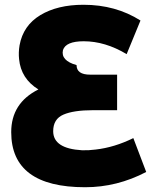

<svg xmlns="http://www.w3.org/2000/svg" viewBox="-20 -749 636 805"><path d="M331 -576Q256 -576 244 -539Q234 -495 301 -476Q301 -436 358 -436H471V-287H370Q289 -287 246 -268.5Q203 -250 203 -199Q203 -126 324 -119Q351 -118 381 -122Q460 -131 539 -170L593 -28Q471 36 337 36Q27 36 27 -195Q27 -317 141 -374Q68 -419 60 -501Q57 -529 62 -559Q77 -642 149 -685.5Q221 -729 330 -729Q465 -729 569 -663L511 -522Q421 -576 331 -576Z"/></svg>

Font: Repo
Style: ExtraBold
Weight: 800
Designer: Stefan Peev
Foundry: Context Ltd
Version: Version 001.000